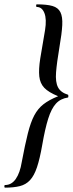

<svg xmlns="http://www.w3.org/2000/svg" viewBox="-44 -745 334 882"><path d="M125 -725Q171 -725 197 -717.5Q223 -710 233.5 -689Q244 -668 242 -629.5Q240 -591 229 -528Q217 -457 213.5 -412.5Q210 -368 222.5 -344Q235 -320 268 -310Q270 -310 270 -303.5Q270 -297 268 -297Q234 -292 213 -269Q192 -246 177.5 -200Q163 -154 150 -79Q139 -16 126 23Q113 62 94 82.5Q75 103 47 110Q19 117 -21 117Q-24 117 -24 111Q-24 105 -21 105Q9 105 28.5 77Q48 49 56 -1Q71 -81 84 -132.5Q97 -184 113.5 -215Q130 -246 155.5 -266Q181 -286 223 -303Q179 -321 159.5 -341.5Q140 -362 136.5 -394Q133 -426 141 -477Q149 -528 163 -607Q171 -657 160 -685Q149 -713 125 -713Q122 -713 122 -719Q122 -725 125 -725Z"/></svg>

Font: Cormorant Infant Light SemiBold
Style: Italic
Weight: 600
Italic angle: -10°
Version: Version 4.001